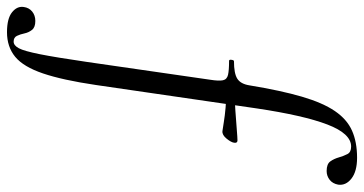

<svg xmlns="http://www.w3.org/2000/svg" viewBox="-376 -500 1041 549"><g transform="rotate(90 144.5 -225.5)"><path d="M-38 275Q-77 275 -95 260.5Q-113 246 -110 227Q-108 212 -97 203Q-86 194 -70 194Q-52 194 -44.5 203.5Q-37 213 -34.5 225Q-32 237 -27.5 246.5Q-23 256 -11 256Q0 256 8 241Q16 226 25 181Q34 136 47 47L98 -306Q102 -331 99.5 -342.5Q97 -354 84 -357Q71 -360 44 -360Q40 -360 41 -367Q42 -374 45 -374Q80 -374 95 -383.5Q110 -393 114 -418Q129 -509 146.5 -568.5Q164 -628 187.5 -662.5Q211 -697 243.5 -711.5Q276 -726 321 -726Q360 -726 380.5 -710Q401 -694 398 -672Q395 -656 384 -647.5Q373 -639 359 -639Q339 -639 331.5 -649.5Q324 -660 320 -674Q316 -688 310.5 -698.5Q305 -709 289 -709Q252 -709 226 -641Q200 -573 180 -439L113 21Q99 116 80 172Q61 228 32.5 251.5Q4 275 -38 275ZM245 -341Q237 -342 219 -345Q201 -348 178 -350Q155 -352 133 -352L135 -376Q157 -376 186 -378Q215 -380 239.5 -382Q264 -384 271 -384Q276 -384 277.5 -381Q279 -378 278 -374Q277 -366 266.5 -353Q256 -340 245 -341Z"/></g></svg>

Font: Cormorant Light Medium
Style: Italic
Weight: 500
Italic angle: -10°
Version: Version 4.000